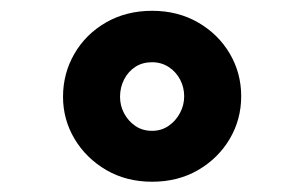

<svg xmlns="http://www.w3.org/2000/svg" viewBox="-20 -735 572 361"><path d="M266 -393.3Q217.6 -393.3 179.8 -415.3Q142 -437.4 120.2 -473.8Q98.5 -510.3 98.5 -553Q98.5 -597.1 120 -634.1Q141.4 -671 179.5 -692.9Q217.6 -714.7 266 -714.7Q314.4 -714.7 352.5 -692.7Q390.6 -670.6 412 -634.2Q433.5 -597.7 433.5 -554Q433.5 -510.3 411.8 -473.6Q390 -437 352.2 -415.1Q314.4 -393.3 266 -393.3ZM266 -489Q283.3 -489 296.9 -498.3Q310.5 -507.6 318.4 -522.5Q326.3 -537.3 326.3 -554Q326.3 -570.7 318.7 -585.3Q311.1 -599.9 297.2 -609Q283.3 -618 266 -618Q247.7 -618 234.3 -609.2Q220.9 -600.4 213.3 -585.5Q205.7 -570.7 205.7 -553Q205.7 -536.3 213.3 -522Q220.9 -507.6 234.3 -498.3Q247.7 -489 266 -489Z"/></svg>

Font: Lexend Zetta
Style: Regular
Weight: 400
Designer: Bonnie Shaver-Troup, Thomas Jockin
Foundry: Lexend
Version: Version 1.007